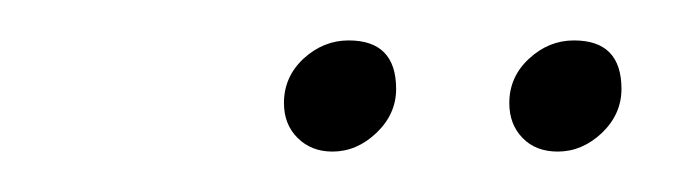

<svg xmlns="http://www.w3.org/2000/svg" viewBox="-20 -689 340 95"><path d="M256 -614Q245 -614 238.5 -620.8Q232 -627.5 232 -638Q232 -651 241.8 -660Q251.5 -669 264 -669Q287.5 -669 287.5 -645Q287.5 -632.5 277.8 -623.2Q268 -614 256 -614ZM144.5 -614Q134 -614 127.2 -620.8Q120.5 -627.5 120.5 -638Q120.5 -651 130.2 -660Q140 -669 152.5 -669Q176 -669 176 -645Q176 -632.5 166.2 -623.2Q156.5 -614 144.5 -614Z"/></svg>

Font: Anybody Light
Style: Italic
Weight: 300
Italic angle: -10°
Designer: Tyler Finck
Foundry: Etcetera Type Company
Version: Version 1.010; ttfautohint (v1.8.3) -l 8 -r 50 -G 200 -x 14 